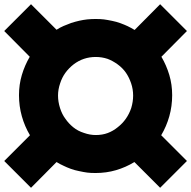

<svg xmlns="http://www.w3.org/2000/svg" viewBox="-20 -890 906 910"><path d="M70 -439Q70 -489 83.5 -534.5Q97 -580 121 -621L0 -743L127 -870L248 -749Q263 -759 281.5 -767Q300 -775 317 -781Q357 -794 393 -798Q413 -800 433 -800Q457 -800 472.5 -798Q488 -796 512 -791Q532 -787 551 -780Q570 -773 585 -766Q593 -762 601.5 -757.5Q610 -753 618 -748L739 -870L866 -743L745 -621Q769 -580 782.5 -534.5Q796 -489 796 -439Q796 -387 782.5 -339Q769 -291 744 -249L866 -127L739 0L617 -122Q576 -97 530 -83.5Q484 -70 433 -70Q409 -70 393.5 -72Q378 -74 355 -79Q334 -83 315 -90Q296 -97 282 -104Q273 -108 264.5 -112.5Q256 -117 248 -122L127 0L0 -127L122 -249Q97 -291 83.5 -339Q70 -387 70 -439ZM255 -437Q255 -408 264.5 -378Q274 -348 290 -327Q305 -305 327 -287Q349 -269 378 -260Q406 -250 434 -250Q465 -250 490.5 -259.5Q516 -269 538 -287Q583 -322 602 -378Q611 -408 611 -437Q611 -467 601.5 -495Q592 -523 577 -545Q561 -568 537.5 -585Q514 -602 490 -611Q463 -620 434 -620Q375 -620 329 -585Q306 -567 290 -545Q274 -523 265 -495Q255 -466 255 -437Z"/></svg>

Font: Boldonse
Style: Regular
Weight: 400
Designer: Universitype Foundry
Foundry: Universitype Foundry
Version: Version 1.000; ttfautohint (v1.8.4.7-5d5b)